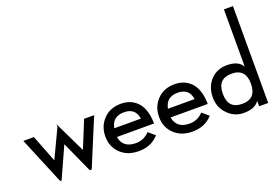

<svg xmlns="http://www.w3.org/2000/svg" viewBox="-102 -1075 2044 1404"><g transform="rotate(-20 920.0 -373.0)"><path d="M7.8 -355.5H89.8L171.9 -144.5L277.3 -367.2V-386.7L394.5 -144.5L480.5 -355.5H558.6L406.2 11.7H390.6L281.2 -230.5L171.9 11.7H160.2Z M660.2 -148.4Q675.8 -58.6 777.3 -58.6Q839.8 -58.6 882.8 -105.5L933.6 -62.5Q875 3.9 777.3 3.9Q687.5 3.9 632.8 -50.8Q582 -101.6 582 -179.7Q582 -261.7 636.7 -316.4Q687.5 -367.2 769.5 -367.2Q855.5 -367.2 906.2 -304.7Q949.2 -246.1 949.2 -148.4ZM871.1 -214.8Q859.4 -300.8 769.5 -300.8Q679.7 -300.8 664.1 -214.8Z M1078.1 -148.4Q1093.8 -58.6 1195.3 -58.6Q1257.8 -58.6 1300.8 -105.5L1351.6 -62.5Q1293 3.9 1195.3 3.9Q1105.5 3.9 1050.8 -50.8Q1000 -101.6 1000 -179.7Q1000 -261.7 1054.7 -316.4Q1105.5 -367.2 1187.5 -367.2Q1273.4 -367.2 1324.2 -304.7Q1367.2 -246.1 1367.2 -148.4ZM1289.1 -214.8Q1277.3 -300.8 1187.5 -300.8Q1097.7 -300.8 1082 -214.8Z M1468.8 -50.8Q1418 -101.6 1418 -179.7Q1418 -261.7 1468.8 -316.4Q1519.5 -367.2 1593.8 -367.2Q1683.6 -367.2 1714.8 -312.5V-757.8H1785.2V-3.9H1714.8V-46.9Q1683.6 3.9 1593.8 3.9Q1519.5 3.9 1468.8 -50.8ZM1714.8 -179.7Q1714.8 -296.9 1605.5 -296.9Q1496.1 -296.9 1496.1 -179.7Q1496.1 -62.5 1605.5 -62.5Q1714.8 -62.5 1714.8 -179.7Z"/></g></svg>

Font: 和音 by 宁静之雨，公众号njzyshare
Style: Regular
Weight: 400
Designer: Steve Matteson
Foundry: Ascender Corporation
Version: Version 6.00;June 8, 2018;FontCreator 11.0.0.2388 32-bit